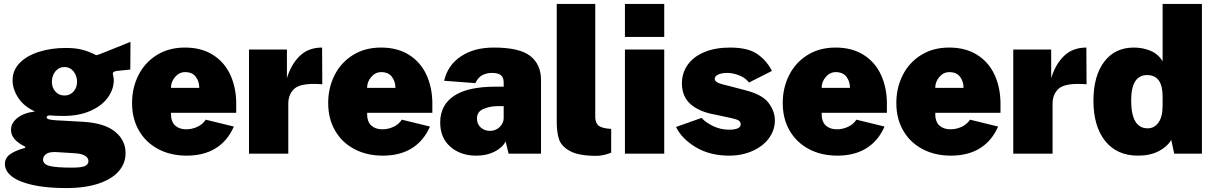

<svg xmlns="http://www.w3.org/2000/svg" viewBox="-20 -782 6196 977"><path d="M5 53Q5 22 30.5 3.5Q56 -15 102 -28Q109 -29 109 -33Q109 -36 102 -39Q73 -53 54.5 -74Q36 -95 36 -122Q36 -155 67.5 -181Q99 -207 158 -215Q103 -239 73.5 -283.5Q44 -328 44 -373Q44 -425 80.5 -462Q117 -499 179 -518.5Q241 -538 314 -538Q366 -538 400.5 -528.5Q435 -519 470 -501Q472 -500 512 -516L644 -569L643 -428L574 -421Q563 -419 558.5 -416Q554 -413 554 -406L556 -397Q559 -387 559 -374Q559 -328 529 -286Q499 -244 440.5 -218Q382 -192 302 -192Q258 -192 231 -195Q217 -192 217 -186Q217 -177 232 -174Q247 -171 270.5 -169.5Q294 -168 302 -168L407 -162Q513 -155 566 -111.5Q619 -68 619 -3Q619 49 584.5 89Q550 129 482 152Q414 175 316 175Q215 175 145 159Q75 143 40 115.5Q5 88 5 53ZM372 -366Q372 -397 354 -419Q336 -441 308 -441Q280 -441 262 -419Q244 -397 244 -366Q244 -336 262 -316Q280 -296 308 -296Q336 -296 354 -316Q372 -336 372 -366ZM430 38Q430 21 412.5 10.5Q395 0 364 -2L268 -8Q231 -10 215 1.5Q199 13 199 30Q199 54 232.5 62.5Q266 71 347 71Q396 71 413 62.5Q430 54 430 38Z M927 -124Q957 -124 984 -136.5Q1011 -149 1027 -173L1170 -138Q1138 -65 1077.5 -27.5Q1017 10 930 10Q848 10 785 -23.5Q722 -57 687 -117.5Q652 -178 652 -258Q652 -335 684.5 -399.5Q717 -464 778 -502Q839 -540 921 -540Q1005 -540 1064 -502.5Q1123 -465 1152.5 -400Q1182 -335 1182 -255V-208H850Q849 -164 870.5 -144Q892 -124 927 -124ZM994 -335Q994 -368 976 -391.5Q958 -415 922 -415Q892 -415 871 -390.5Q850 -366 850 -335Z M1247 -530H1440V-384Q1461 -454 1505 -497Q1549 -540 1619 -540L1620 -353Q1604 -355 1576 -355Q1501 -355 1474 -327Q1447 -299 1447 -254V0H1247Z M1925 -124Q1955 -124 1982 -136.5Q2009 -149 2025 -173L2168 -138Q2136 -65 2075.5 -27.5Q2015 10 1928 10Q1846 10 1783 -23.5Q1720 -57 1685 -117.5Q1650 -178 1650 -258Q1650 -335 1682.5 -399.5Q1715 -464 1776 -502Q1837 -540 1919 -540Q2003 -540 2062 -502.5Q2121 -465 2150.5 -400Q2180 -335 2180 -255V-208H1848Q1847 -164 1868.5 -144Q1890 -124 1925 -124ZM1992 -335Q1992 -368 1974 -391.5Q1956 -415 1920 -415Q1890 -415 1869 -390.5Q1848 -366 1848 -335Z M2220 -159Q2220 -247 2290 -294Q2360 -341 2502 -341H2543V-363Q2543 -388 2528.5 -399.5Q2514 -411 2484 -411Q2457 -411 2435 -400Q2413 -389 2399 -359L2240 -371Q2258 -450 2325 -495Q2392 -540 2493 -540Q2624 -540 2678.5 -497Q2733 -454 2733 -375V0H2568L2553 -62Q2536 -30 2496 -10Q2456 10 2403 10Q2324 10 2272 -35Q2220 -80 2220 -159ZM2543 -179V-242H2511Q2475 -242 2441 -228Q2407 -214 2407 -179Q2407 -150 2426.5 -133Q2446 -116 2473 -116Q2502 -116 2522 -135Q2542 -154 2543 -179Z M2813 -160V-762H3009V-187Q3009 -163 3020.5 -148Q3032 -133 3069 -128L3090 -126V-5Q3049 11 3015 11Q2924 11 2880 -13.5Q2836 -38 2824.5 -73.5Q2813 -109 2813 -160Z M3360 -594H3160V-762H3360ZM3360 0H3160V-530H3360Z M3420 -136 3550 -182Q3569 -160 3607.5 -141Q3646 -122 3691 -122Q3717 -122 3733 -128.5Q3749 -135 3749 -149Q3749 -163 3737.5 -169.5Q3726 -176 3697 -182L3618 -199Q3538 -213 3494 -252Q3450 -291 3450 -358Q3450 -411 3479.5 -452.5Q3509 -494 3564.5 -517Q3620 -540 3695 -540Q3784 -540 3832 -508Q3880 -476 3908 -421L3791 -362Q3776 -384 3743.5 -397.5Q3711 -411 3680 -411Q3654 -411 3635.5 -403Q3617 -395 3617 -381Q3617 -368 3634.5 -360.5Q3652 -353 3700 -342L3768 -324Q3858 -302 3890.5 -259Q3923 -216 3923 -170Q3923 -120 3893 -79Q3863 -38 3809.5 -14Q3756 10 3690 10Q3592 10 3520.5 -33Q3449 -76 3420 -136Z M4238 -124Q4268 -124 4295 -136.5Q4322 -149 4338 -173L4481 -138Q4449 -65 4388.5 -27.5Q4328 10 4241 10Q4159 10 4096 -23.5Q4033 -57 3998 -117.5Q3963 -178 3963 -258Q3963 -335 3995.5 -399.5Q4028 -464 4089 -502Q4150 -540 4232 -540Q4316 -540 4375 -502.5Q4434 -465 4463.5 -400Q4493 -335 4493 -255V-208H4161Q4160 -164 4181.5 -144Q4203 -124 4238 -124ZM4305 -335Q4305 -368 4287 -391.5Q4269 -415 4233 -415Q4203 -415 4182 -390.5Q4161 -366 4161 -335Z M4816 -124Q4846 -124 4873 -136.5Q4900 -149 4916 -173L5059 -138Q5027 -65 4966.5 -27.5Q4906 10 4819 10Q4737 10 4674 -23.5Q4611 -57 4576 -117.5Q4541 -178 4541 -258Q4541 -335 4573.5 -399.5Q4606 -464 4667 -502Q4728 -540 4810 -540Q4894 -540 4953 -502.5Q5012 -465 5041.5 -400Q5071 -335 5071 -255V-208H4739Q4738 -164 4759.5 -144Q4781 -124 4816 -124ZM4883 -335Q4883 -368 4865 -391.5Q4847 -415 4811 -415Q4781 -415 4760 -390.5Q4739 -366 4739 -335Z M5136 -530H5329V-384Q5350 -454 5394 -497Q5438 -540 5508 -540L5509 -353Q5493 -355 5465 -355Q5390 -355 5363 -327Q5336 -299 5336 -254V0H5136Z M5544 -269Q5544 -395 5598.5 -467.5Q5653 -540 5750 -540Q5795 -540 5834.5 -523.5Q5874 -507 5896 -470V-762H6096V0H5955L5940 -70Q5919 -35 5875.5 -12.5Q5832 10 5771 10Q5663 10 5603.5 -65Q5544 -140 5544 -269ZM5896 -245V-291Q5896 -400 5817 -400Q5736 -400 5736 -271Q5736 -129 5820 -129Q5854 -129 5875 -158.5Q5896 -188 5896 -245Z"/></svg>

Font: Morrison Black
Style: Regular
Weight: 900
Designer: Pablo Impallari, Rodrigo Fuenzalida (Modified by Dan O. Williams)
Version: Version 0.03;June 6, 2019;FontCreator 11.5.0.2425 64-bit; tt